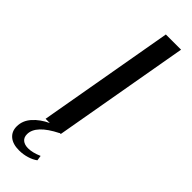

<svg xmlns="http://www.w3.org/2000/svg" viewBox="-298 -715 929 929"><g transform="rotate(45 166.5 -250.5)"><path d="M182 144 186 170Q169 183 143 191Q117 199 89 199Q46 199 22.5 179Q-1 159 -1 125Q-1 85 27.5 53Q56 21 101 0H72L195 -700H299L176 0H169V1Q61 55 61 116Q61 138 75 149.5Q89 161 113 161Q143 161 182 144Z"/></g></svg>

Font: Fahkwang
Style: Italic
Weight: 400
Italic angle: -10°
Version: Version 1.000; ttfautohint (v1.6)